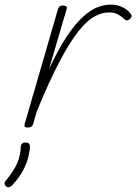

<svg xmlns="http://www.w3.org/2000/svg" viewBox="-67 -539 592 834"><path d="M54 15Q43 15 40.5 11.5Q38 8 40 0L185 -500Q188 -508 192.5 -511.5Q197 -515 206 -515Q216 -515 220.5 -511Q225 -507 222 -498L146 -239Q187 -327 224 -382Q261 -437 294.5 -467Q328 -497 357.5 -508Q387 -519 414 -519Q444 -519 468.5 -506Q493 -493 503 -475Q506 -471 504 -466Q502 -461 497 -456Q490 -451 484.5 -450.5Q479 -450 474 -455Q465 -465 448 -475Q431 -485 406 -485Q375 -485 342 -466.5Q309 -448 272 -401Q235 -354 190.5 -269.5Q146 -185 92 -53L77 0Q74 8 68.5 11.5Q63 15 54 15ZM-40 271Q-46 265 -47 259Q-48 253 -42 246Q-23 223 -9 201Q5 179 13.5 154.5Q22 130 23 100Q24 89 29.5 84.5Q35 80 44 80Q54 80 58.5 84.5Q63 89 63 97Q63 113 56.5 141Q50 169 33 201.5Q16 234 -15 267Q-20 272 -27 274Q-34 276 -40 271Z"/></svg>

Font: Playwrite AU QLD Thin
Style: Regular
Weight: 250
Designer: Veronika Burian, José Scaglione
Foundry: TypeTogether
Version: Version 1.002